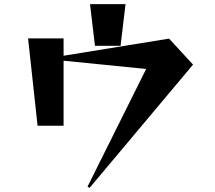

<svg xmlns="http://www.w3.org/2000/svg" viewBox="-20 -830 1040 930"><path d="M404 74 688 -496 288 -536V-221H162L116 -644H288V-560L799 -643L915 -517L414 80ZM588 -810 564 -608H440L416 -810Z"/></svg>

Font: Tiejili SC
Style: Regular
Weight: 400
Designer: Buernia
Foundry: Ershou Xiaoxi Press
Version: Version 1.100